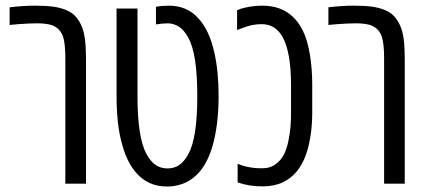

<svg xmlns="http://www.w3.org/2000/svg" viewBox="-20 -660 1537 690"><path d="M214.8 0V-449.7Q214.8 -491.2 209.7 -516.4Q204.6 -541.5 189.9 -555.2Q176.8 -567.9 157.5 -572Q138.2 -576.2 113.3 -576.2Q100.1 -576.2 82 -575.4Q64 -574.7 45.9 -573.2Q27.8 -571.8 14.6 -570.3V-633.8Q39.1 -636.7 62 -638.2Q85 -639.6 106 -639.6Q145 -639.6 170.4 -636.2Q195.8 -632.8 216.3 -624.5Q235.8 -616.7 248.8 -603.8Q261.7 -590.8 271 -571.3Q281.2 -550.3 285.2 -519.8Q289.1 -489.3 289.1 -449.2V0Z M580.1 10.3Q545.9 10.3 518.6 -2Q491.2 -14.2 470.2 -38.1Q453.6 -56.6 440.7 -82.5Q427.7 -108.4 418.9 -141.1Q408.7 -176.3 403.8 -220Q398.9 -263.7 398.9 -314.9V-629.4H474.1V-314.9Q474.1 -239.3 482.2 -187.7Q490.2 -136.2 506.3 -106.9Q522 -78.1 540.3 -66.4Q558.6 -54.7 582 -54.7Q606 -54.7 624 -66.9Q642.1 -79.1 657.2 -106.9Q672.9 -135.3 680.9 -186.8Q689 -238.3 689 -314.9Q689 -389.2 681.2 -441.7Q673.3 -494.1 657.2 -523.4Q642.1 -551.8 623.5 -563.7Q605 -575.7 584 -576.2Q573.2 -576.2 563 -575.2Q552.7 -574.2 540.5 -572.3V-635.7Q551.8 -637.7 564.5 -638.7Q577.1 -639.6 587.9 -639.6Q618.7 -639.6 645 -628.7Q671.4 -617.7 691.9 -595.2Q711.4 -574.7 726.3 -543.5Q741.2 -512.2 750 -472.2Q757.8 -439 761.7 -398.9Q765.6 -358.9 765.6 -314Q765.6 -259.8 759.5 -213.4Q753.4 -167 742.7 -131.8Q732.4 -97.2 717 -70.8Q701.7 -44.4 682.6 -27.8Q660.6 -7.8 634.5 1.2Q608.4 10.3 580.1 10.3Z M924.8 9.8Q899.9 9.8 878.7 6.6Q857.4 3.4 834 -4.4V-71.3Q845.7 -66.4 859.4 -62.7Q873 -59.1 888.4 -57.1Q903.8 -55.2 920.9 -55.2Q946.8 -55.2 963.6 -65.4Q980.5 -75.7 991.7 -90.8Q1002 -105.5 1007.8 -122.1Q1013.7 -138.7 1016.1 -151.9Q1022 -180.2 1023.9 -204.1Q1025.9 -228 1025.9 -258.3V-355Q1025.9 -415.5 1017.8 -459.2Q1009.8 -502.9 993.7 -530.3Q981 -551.3 962.9 -562.3Q944.8 -573.2 919.9 -573.2Q901.4 -573.2 884.5 -569.6Q867.7 -565.9 846.7 -557.6Q843.3 -556.2 839.6 -554.9Q835.9 -553.7 832 -552.2V-623Q837.9 -626 844.5 -628.2Q851.1 -630.4 857.9 -631.8Q873.5 -635.7 889.6 -637.7Q905.8 -639.6 922.9 -639.6Q956.5 -639.6 983.4 -629.9Q1010.3 -620.1 1030.8 -601.1Q1049.3 -584.5 1062.5 -560.8Q1075.7 -537.1 1084 -508.3Q1089.8 -487.3 1094 -462.2Q1098.1 -437 1100.1 -409.7Q1102.1 -382.3 1102.1 -355V-258.3Q1102.1 -211.9 1096.2 -173.1Q1090.3 -134.3 1079.1 -103Q1066.4 -67.9 1046.1 -43.5Q1025.9 -19 996.6 -4.9Q981 2.4 962.4 6.1Q943.8 9.8 924.8 9.8Z M1360.4 0V-449.7Q1360.4 -491.2 1355.2 -516.4Q1350.1 -541.5 1335.4 -555.2Q1322.3 -567.9 1303 -572Q1283.7 -576.2 1258.8 -576.2Q1245.6 -576.2 1227.5 -575.4Q1209.5 -574.7 1191.4 -573.2Q1173.3 -571.8 1160.2 -570.3V-633.8Q1184.6 -636.7 1207.5 -638.2Q1230.5 -639.6 1251.5 -639.6Q1290.5 -639.6 1315.9 -636.2Q1341.3 -632.8 1361.8 -624.5Q1381.3 -616.7 1394.3 -603.8Q1407.2 -590.8 1416.5 -571.3Q1426.8 -550.3 1430.7 -519.8Q1434.6 -489.3 1434.6 -449.2V0Z"/></svg>

Font: Open Sans Condensed
Style: Regular
Weight: 400
Width: 3
Designer: Monotype Design Team
Foundry: Monotype Imaging Inc.
Version: Version 3.000